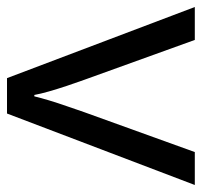

<svg xmlns="http://www.w3.org/2000/svg" viewBox="-34 -542 576 548"><g transform="rotate(90 254.0 -268.0)"><path d="M203 0 0 -536H94L208 -220Q216 -198 225 -171Q234 -144 241 -119.5Q248 -95 251 -78H255Q259 -95 266.5 -120Q274 -145 283.5 -172Q293 -199 300 -220L414 -536H508L304 0Z"/></g></svg>

Font: Noto Sans Historical
Style: Regular
Weight: 400
Designer: Monotype Design Team
Foundry: Monotype Imaging Inc.
Version: Version 2.013; ttfautohint (v1.8.4.7-5d5b)